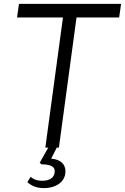

<svg xmlns="http://www.w3.org/2000/svg" viewBox="-20 -762 645 991"><path d="M305 -672 214 0H229L185 78L194 86C245 87 266 99 262 128C259 155 237 171 198 171C169 171 153 163 138 151L121 178C143 198 171 209 207 209C262 209 310 183 317 134C322 99 306 62 244 57L273 0H284L375 -672H595L605 -742H78L68 -672Z"/></svg>

Font: Cheyenne Sans Light
Style: Italic
Weight: 300
Italic angle: -8.13011°
Designer: The Public Sans project authors (U.S. Web Design System), Libre Franklin designed by Pablo Impallari and Rodrigo Fuenzal
Foundry: The Cheyenne Sans Project Authors
Version: Version 2.007